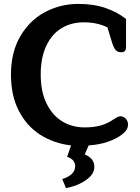

<svg xmlns="http://www.w3.org/2000/svg" viewBox="-20 -730 716 981"><path d="M298 185Q364 164 364 119Q364 85 323 71L343 13Q256 3 186.5 -41Q117 -85 76.5 -163Q36 -241 36 -349Q36 -464 84.5 -546Q133 -628 211.5 -669Q290 -710 380 -710Q460 -710 521 -688.5Q582 -667 624 -633V-489Q624 -477 618.5 -470Q613 -463 599 -463Q580 -463 569.5 -476Q559 -489 550 -521L529 -590Q477 -616 408 -616Q344 -616 294.5 -586Q245 -556 216.5 -496Q188 -436 188 -349Q188 -262 218 -201Q248 -140 298.5 -109.5Q349 -79 412 -79Q457 -79 491 -88Q525 -97 554 -116Q568 -125 577.5 -130.5Q587 -136 595 -136Q610 -136 622 -124Q634 -112 634 -94Q634 -76 624 -63Q614 -50 597 -38Q572 -20 530.5 -5.5Q489 9 433 13L413 59Q462 79 462 123Q462 160 419.5 190Q377 220 317 231Z"/></svg>

Font: Maitree
Style: Bold
Weight: 700
Designer: CadsonDemak Team
Foundry: CadsonDemak
Version: Version 1.002